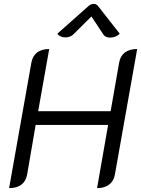

<svg xmlns="http://www.w3.org/2000/svg" viewBox="-20 -962 728 991"><path d="M142 -639Q148 -673 171.5 -691Q195 -709 234 -709L177 -388H551L595 -639Q601 -673 624.5 -691Q648 -709 688 -709L573 -61Q567 -27 543 -9Q519 9 481 9L538 -317H164L120 -61Q114 -27 90.5 -9Q67 9 27 9ZM317 -769Q304 -769 293 -774Q282 -779 276 -788L437 -931Q450 -942 464 -942Q477 -942 486 -931L598 -788Q578 -768 548 -768Q525 -768 514 -783L452 -877L357 -783Q341 -769 317 -769Z"/></svg>

Font: K2D Light
Style: Italic
Weight: 300
Italic angle: -10°
Designer: Katatrad Aksorn Co.,Ltd.
Foundry: Cadson Demak Co.,Ltd.
Version: Version 1.000; ttfautohint (v1.6)